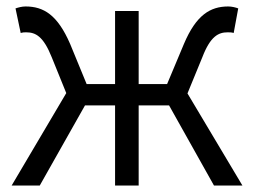

<svg xmlns="http://www.w3.org/2000/svg" viewBox="-20 -574 786 594"><path d="M560 -285 606 -397C631 -462 656 -474 684 -474C692 -474 696 -474 703 -472L717 -548C709 -551 697 -554 686 -554C631 -554 587 -528 549 -438L497 -314H409V-540H336V-314H248L197 -438C158 -528 115 -554 59 -554C48 -554 37 -551 28 -548L44 -472C51 -474 54 -474 61 -474C90 -474 114 -462 140 -397L185 -286L16 0H103L243 -248H336V0H409V-248H503L642 0H730Z"/></svg>

Font: Genne Gothic Normal
Style: Regular
Weight: 350
Designer: Ryoko NISHIZUKA (kana & ideographs); Paul D. Hunt (Latin, Greek & Cyrillic); Wenlong ZHANG (bopomofo); Sandoll Communica
Foundry: Adobe Systems Incorporated
Version: Version 1.004;PS 1.004;hotconv 16.6.51;makeotf.lib2.5.65220